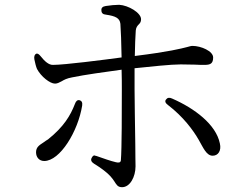

<svg xmlns="http://www.w3.org/2000/svg" viewBox="-20 -761 1040 799"><path d="M488 18C521 18 544 -25 544 -69C544 -78 543 -115 543 -161C542 -239 540 -344 540 -388V-477C608 -484 691 -493 732 -493C755 -493 774 -492 791 -492C806 -491 819 -491 832 -491C856 -491 867 -497 867 -522C867 -548 817 -570 781 -570C775 -570 769 -568 758 -565C734 -559 686 -546 541 -528C542 -571 543 -610 545 -634C546 -647 552 -654 558 -660C563 -665 567 -670 567 -681C567 -708 514 -739 476 -741C460 -741 439 -739 420 -736C407 -734 401 -728 402 -718C402 -707 408 -701 421 -700C461 -694 478 -686 481 -662C483 -638 485 -580 486 -522C412 -512 248 -491 201 -491C183 -490 165 -507 150 -526C142 -536 136 -540 130 -537C124 -534 121 -526 123 -514C126 -499 130 -483 134 -474C151 -442 188 -413 209 -413C219 -413 227 -418 237 -423C247 -429 258 -435 280 -439C332 -450 421 -462 486 -471C487 -440 487 -410 487 -390C487 -305 487 -140 483 -94C482 -84 474 -83 462 -86C440 -91 410 -102 381 -112C379 -112 376 -113 374 -114C369 -115 365 -111 361 -103C357 -95 360 -87 371 -80C399 -63 426 -43 440 -27C448 -18 452 -12 456 -6C465 8 470 18 488 18ZM130 -127C130 -107 143 -91 164 -91C230 -91 305 -215 322 -322C324 -335 319 -342 311 -344C303 -346 296 -341 292 -329C273 -280 246 -234 180 -181C175 -178 167 -173 162 -169C142 -156 130 -148 130 -127ZM679 -324C743 -275 784 -219 807 -179C826 -146 839 -113 865 -113C888 -113 902 -134 895 -164C879 -243 790 -310 696 -351C685 -356 677 -355 671 -347C665 -340 668 -332 679 -324Z"/></svg>

Font: 寒蝉锦书宋
Style: Regular
Weight: 400
Designer: 寒蝉锦书宋{Warren} 思源宋体{Ryoko NISHIZUKA 西塚涼子 (kana & ideographs); Frank Grießhammer (Latin, Greek & Cyrillic); Wenlong ZHANG 
Foundry: Adobe & ChillType
Version: Version 2.000;Glyphs 3.1.1 (3135)